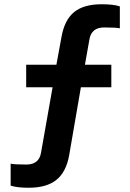

<svg xmlns="http://www.w3.org/2000/svg" viewBox="-20 -694 613 902"><path d="M115 188Q59 188 30 178V75Q47 79 104 79Q164 79 173 22L227 -284H103V-390H245L269 -521Q283 -600 328 -637Q373 -674 457 -674Q514 -674 543 -664V-561Q526 -565 469 -565Q409 -565 400 -508L379 -390H503V-284H360L305 35Q291 114 245 151Q199 188 115 188Z"/></svg>

Font: Gantari
Style: Bold
Weight: 700
Designer: Anugrah Pasau
Foundry: Lafontype
Version: Version 1.000